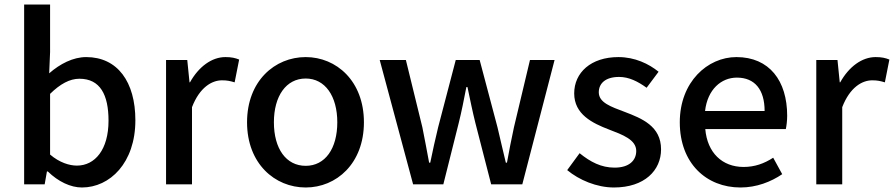

<svg xmlns="http://www.w3.org/2000/svg" viewBox="-20 -817 3962 851"><path d="M343 14C467 14 580 -95 580 -284C580 -454 501 -564 362 -564C304 -564 246 -534 198 -492L202 -586V-797H87V0H178L188 -57H192C238 -12 293 14 343 14ZM321 -83C288 -83 244 -96 202 -132V-401C247 -445 289 -468 332 -468C424 -468 461 -397 461 -282C461 -154 401 -83 321 -83Z M716 0H831V-342C865 -430 919 -461 964 -461C987 -461 1000 -458 1020 -452L1040 -553C1023 -560 1006 -564 979 -564C919 -564 861 -522 822 -452H820L810 -551H716Z M1335 14C1471 14 1593 -92 1593 -275C1593 -458 1471 -564 1335 -564C1198 -564 1075 -458 1075 -275C1075 -92 1198 14 1335 14ZM1335 -82C1248 -82 1194 -158 1194 -275C1194 -391 1248 -469 1335 -469C1421 -469 1475 -391 1475 -275C1475 -158 1421 -82 1335 -82Z M1811 0H1945L2013 -271C2026 -323 2036 -374 2047 -431H2052C2064 -374 2074 -324 2087 -272L2157 0H2295L2438 -551H2329L2258 -253C2246 -199 2237 -149 2227 -96H2222C2209 -149 2198 -199 2185 -253L2106 -551H2000L1922 -253C1909 -200 1898 -149 1887 -96H1882C1872 -149 1863 -199 1852 -253L1779 -551H1663Z M2701 14C2837 14 2910 -62 2910 -155C2910 -258 2825 -292 2749 -321C2688 -344 2634 -362 2634 -408C2634 -446 2662 -476 2724 -476C2768 -476 2807 -456 2846 -428L2899 -499C2856 -534 2794 -564 2721 -564C2599 -564 2525 -495 2525 -403C2525 -310 2606 -271 2679 -243C2739 -220 2800 -198 2800 -148C2800 -106 2769 -74 2704 -74C2645 -74 2597 -99 2549 -138L2494 -63C2547 -19 2625 14 2701 14Z M3262 14C3333 14 3397 -11 3447 -45L3407 -118C3367 -92 3325 -77 3276 -77C3181 -77 3115 -140 3106 -245H3463C3466 -259 3469 -281 3469 -304C3469 -459 3390 -564 3244 -564C3116 -564 2993 -454 2993 -275C2993 -93 3111 14 3262 14ZM3105 -325C3116 -421 3177 -473 3246 -473C3326 -473 3369 -419 3369 -325Z M3598 0H3713V-342C3747 -430 3801 -461 3846 -461C3869 -461 3882 -458 3902 -452L3922 -553C3905 -560 3888 -564 3861 -564C3801 -564 3743 -522 3704 -452H3702L3692 -551H3598Z"/></svg>

Font: Noto Sans CJK HK Medium
Style: Regular
Weight: 500
Designer: Ryoko NISHIZUKA 西塚涼子 (kana, bopomofo & ideographs); Paul D. Hunt (Latin, Greek & Cyrillic); Sandoll Communications 산돌커뮤니
Foundry: Adobe
Version: Version 2.004;hotconv 1.0.118;makeotfexe 2.5.65603